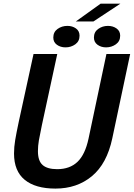

<svg xmlns="http://www.w3.org/2000/svg" viewBox="-20 -1038 744 1068"><path d="M604.5 -268Q574.5 -127 491.2 -58Q408 11 288.5 11Q177 11 117.5 -37.8Q58 -86.5 58 -184Q58 -220.5 64.5 -259Q71 -297.5 84 -359L166.5 -737.5H298.5L213 -342Q201.5 -287 196.2 -256.8Q191 -226.5 191 -197Q191 -143 217.2 -120Q243.5 -97 298 -97Q368 -97 410.8 -137.5Q453.5 -178 472.5 -267L572 -737.5H704ZM344.5 -774.5Q316.5 -774.5 296.5 -789Q276.5 -803.5 276.5 -829Q276.5 -860 300.2 -877Q324 -894 355 -894Q382.5 -894 402.5 -879.8Q422.5 -865.5 422.5 -839.5Q422.5 -808.5 398.8 -791.5Q375 -774.5 344.5 -774.5ZM570 -774.5Q542.5 -774.5 522.5 -789Q502.5 -803.5 502.5 -829Q502.5 -860 526.2 -877Q550 -894 580.5 -894Q608 -894 628.2 -879.8Q648.5 -865.5 648.5 -839.5Q648.5 -808.5 624.5 -791.5Q600.5 -774.5 570 -774.5ZM401.5 -918.5 539.5 -1017.5H649.5L499.5 -918.5Z"/></svg>

Font: Epilogue SemiBold
Style: Italic
Weight: 600
Italic angle: -12°
Designer: Tyler Finck
Foundry: Etcetera Type Co
Version: Version 2.111; ttfautohint (v1.8.3)